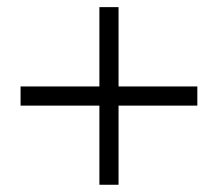

<svg xmlns="http://www.w3.org/2000/svg" viewBox="-20 -573 604 533"><path d="M255.9 -333V-553.2H309.1V-333H527.8V-279.8H309.1V-60.1H255.9V-279.8H37.1V-333Z"/></svg>

Font: Accordance
Style: Regular
Weight: 400
Version: Version 1.1 (build May 11, 2018) Miklal Software Solutions, 